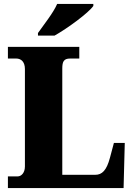

<svg xmlns="http://www.w3.org/2000/svg" viewBox="-20 -951 676 971"><path d="M172 -784V-771H256C322 -808 428 -886 452 -921V-931H269C250 -886 199 -823 172 -784ZM20 0H605L611 -228H556L536 -153C519 -89 496 -67 462 -67H295V-604C295 -639 302 -655 335 -655H381V-714H20V-655H62C86 -655 106 -639 106 -602V-109C106 -75 86 -59 70 -59H20Z"/></svg>

Font: Noto Serif Ethiopic SemiCondensed Black
Style: Regular
Weight: 900
Width: 4
Designer: Monotype Design Team
Foundry: Monotype Imaging Inc.
Version: Version 2.102